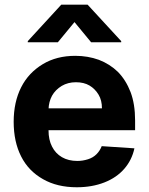

<svg xmlns="http://www.w3.org/2000/svg" viewBox="-20 -792 638 823"><path d="M309.1 10.7Q225.1 10.7 164.6 -23.9Q102.1 -59.1 70.8 -121.1Q38.6 -184.1 38.6 -270Q38.6 -354.5 70.8 -418Q102.1 -480 163.6 -517.1Q222.7 -552.7 302.7 -552.7Q356.4 -552.7 403.8 -535.6Q450.7 -517.6 485.4 -483.9Q519.5 -449.2 539.6 -397.5Q559.1 -346.2 559.1 -275.4V-233.9H98.6V-327.6H417Q417 -361.8 402.8 -385.7Q387.7 -411.1 363.8 -425.3Q339.8 -439.5 305.2 -439.5Q271.5 -439.5 244.6 -423.8Q217.3 -407.2 203.1 -381.8Q189 -356 188 -322.8V-233.9Q188 -192.4 203.1 -163.6Q217.8 -134.3 245.6 -118.2Q273.4 -102.1 311.5 -102.1Q334.5 -102.1 357.4 -109.4Q378.9 -116.2 393.6 -130.9Q408.2 -145.5 416 -165.5L556.2 -156.2Q545.4 -106 512.7 -68.4Q480 -30.8 428.2 -10.3Q375 10.7 309.1 10.7ZM499.5 -610.8H370.6L299.3 -697.3L228 -610.8H99.1V-615.7L242.7 -772H355.5L499.5 -615.7Z"/></svg>

Font: My Font
Style: Bold
Weight: 500
Designer: Rasmus Andersson
Foundry: rsms
Version: Version 0.001